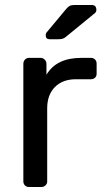

<svg xmlns="http://www.w3.org/2000/svg" viewBox="-20 -753 420 773"><path d="M97 0Q87 0 80.5 -6.5Q74 -13 74 -23V-496Q74 -506 80.5 -513Q87 -520 97 -520H143Q153 -520 160 -513Q167 -506 167 -496V-452Q187 -486 222 -503Q257 -520 307 -520H346Q356 -520 362.5 -513.5Q369 -507 369 -497V-456Q369 -446 362.5 -440Q356 -434 346 -434H286Q232 -434 201 -402.5Q170 -371 170 -317V-23Q170 -13 163 -6.5Q156 0 146 0ZM180 -595Q164 -595 164 -611Q164 -619 169 -624L244 -714Q253 -725 260 -729Q267 -733 281 -733H349Q368 -733 368 -713Q368 -706 363 -701L247 -606Q239 -599 232 -597Q225 -595 214 -595Z"/></svg>

Font: DVN-Rubik
Style: Regular
Weight: 400
Designer: Hubert and Fischer
Foundry: Hubert & Fischer
Version: Version 2.102